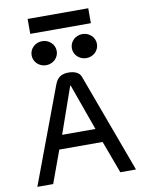

<svg xmlns="http://www.w3.org/2000/svg" viewBox="-97 -971 781 1039"><g transform="rotate(-10 293.5 -452.0)"><path d="M128.5 -904V-822H461.5V-904ZM405.5 -640C443.5 -640 474.5 -669 474.5 -706C474.5 -743 443.5 -772 405.5 -772C367.5 -772 336.5 -743 336.5 -706C336.5 -669 367.5 -640 405.5 -640ZM184.5 -640C222.5 -640 253.5 -669 253.5 -706C253.5 -743 222.5 -772 184.5 -772C146.5 -772 115.5 -743 115.5 -706C115.5 -669 146.5 -640 184.5 -640ZM363.5 -545C354.5 -570 326.5 -580 294.5 -580C232.5 -579 224.5 -539 213.5 -511L22.5 0H109.5L174.5 -178H412.5L478.5 0H564.5ZM292.5 -508H295.5L386.5 -254H203.5Z"/></g></svg>

Font: Charger
Style: Bd
Weight: 400
Designer: Jasper
Foundry: Cannot Into Space Fonts
Version: Version 0.98